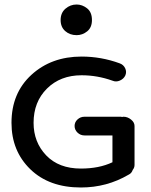

<svg xmlns="http://www.w3.org/2000/svg" viewBox="-20 -809 669 852"><path d="M339 23Q198 23 114.5 -58Q31 -139 31 -264Q31 -396 119.5 -477Q208 -558 342 -558Q429 -558 511 -528Q528 -522 535.5 -506Q543 -490 536 -474Q529 -459 512 -451.5Q495 -444 479 -451Q412 -475 342 -475Q248 -475 188.5 -416Q129 -357 129 -264Q129 -178 185 -119.5Q241 -61 339 -61Q420 -61 479 -89V-208H355Q337 -208 324 -220.5Q311 -233 311 -250Q311 -267 324 -279Q337 -291 355 -291H516Q520 -291 522 -290Q524 -291 528 -291Q546 -291 561.5 -278.5Q577 -266 577 -250V-77Q577 -65 569 -55Q564 -40 551 -34Q454 23 339 23ZM320 -653Q290 -653 269.5 -671Q249 -689 249 -720Q249 -752 270.5 -770.5Q292 -789 320 -789Q345 -789 366.5 -772Q388 -755 388 -720Q388 -687 367 -670Q346 -653 320 -653Z"/></svg>

Font: Hoogli
Style: Bold
Weight: 700
Designer: Anand Singh Naorem
Foundry: Brand New Type
Version: Version 1.00 b007